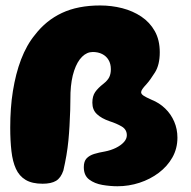

<svg xmlns="http://www.w3.org/2000/svg" viewBox="-20 -630 683 685"><path d="M132 25.5Q94.5 25.5 71.5 11.8Q48.5 -2 36.8 -27.8Q25 -53.5 20.8 -90.8Q16.5 -128 16.5 -175Q16.5 -209.5 18.8 -241.8Q21 -274 26 -305Q31 -336 38.2 -364.2Q45.5 -392.5 55.2 -418Q65 -443.5 77.5 -465.8Q90 -488 105 -506Q144 -557 201 -583.8Q258 -610.5 337.5 -610.5Q378 -610.5 416 -600.8Q454 -591 484.2 -570.8Q514.5 -550.5 532.2 -519Q550 -487.5 550 -443.5Q550 -399 533 -371.8Q516 -344.5 502 -329Q492.5 -319 488 -312.2Q483.5 -305.5 483.5 -301Q483.5 -294.5 492 -288.8Q500.5 -283 521 -274Q548.5 -263 569.2 -243Q590 -223 601.5 -196.2Q613 -169.5 613 -139Q613 -100 595 -68.2Q577 -36.5 546.5 -13.5Q516 9.5 477.8 22Q439.5 34.5 399 34.5Q373.5 34.5 345.5 29.8Q317.5 25 298.2 10.5Q279 -4 279 -33.5Q279 -54.5 289 -65Q299 -75.5 316 -80.8Q333 -86 354 -89.5Q375 -93.5 393 -102.2Q411 -111 421.8 -122.8Q432.5 -134.5 432.5 -147.5Q432.5 -168 414.2 -178.8Q396 -189.5 371 -197.5Q342 -207.5 325.8 -222.8Q309.5 -238 309.5 -263.5Q309.5 -287 319.5 -301.5Q329.5 -316 349.5 -331.5Q364.5 -343.5 370 -355.2Q375.5 -367 375.5 -383Q375.5 -402.5 367.2 -416.2Q359 -430 344.5 -437.2Q330 -444.5 311 -444.5Q290 -444.5 272.8 -427.5Q255.5 -410.5 244.5 -377.8Q233.5 -345 231.5 -299.5Q231.5 -266.5 230.5 -237.2Q229.5 -208 228 -181Q226.5 -154 224 -128.2Q221.5 -102.5 217 -76Q212.5 -49.5 206 -21.5Q197 5 179.8 15.2Q162.5 25.5 132 25.5Z"/></svg>

Font: Gluten
Style: Bold
Weight: 700
Designer: Tyler Finck
Foundry: Etcetera Type Company
Version: Version 1.204